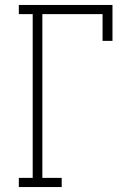

<svg xmlns="http://www.w3.org/2000/svg" viewBox="-20 -755 540 775"><path d="M56 0V-37H112V-698H56V-735H434V-590H394V-698H151V-37H229V0Z"/></svg>

Font: Iosevka Curly Slab Extralight
Style: Regular
Weight: 200
Monospace: yes
Designer: Belleve Invis
Foundry: Belleve Invis
Version: Version 22.1.2; ttfautohint (v1.8.4)